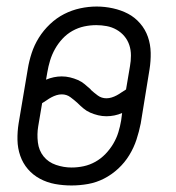

<svg xmlns="http://www.w3.org/2000/svg" viewBox="-20 -560 540 588"><path d="M199 8Q173 8 148.5 3.5Q124 -1 102.5 -12.5Q81 -24 65.5 -42Q50 -60 42 -83Q34 -106 33.5 -131.5Q33 -157 37 -182L65 -348Q69 -373 77 -397.5Q85 -422 99 -444.5Q113 -467 133 -486Q153 -505 176.5 -517Q200 -529 225.5 -534.5Q251 -540 276 -540Q301 -540 326 -534.5Q351 -529 372 -518Q393 -507 409 -488.5Q425 -470 433 -447Q441 -424 441.5 -398.5Q442 -373 438 -348L411 -182Q406 -157 398 -132.5Q390 -108 376 -85Q362 -62 342 -43.5Q322 -25 298.5 -13Q275 -1 249.5 3.5Q224 8 199 8ZM306 -259Q314 -259 322 -261.5Q330 -264 337.5 -268Q345 -272 352 -277Q359 -282 366 -286L378 -357Q381 -373 381 -390Q381 -407 376 -422Q371 -437 361 -449Q351 -461 337 -469Q323 -477 307 -480Q291 -483 275 -483Q256 -483 237.5 -479Q219 -475 202 -465.5Q185 -456 171.5 -441.5Q158 -427 148.5 -410Q139 -393 133.5 -375Q128 -357 125 -339L121 -316Q133 -321 145 -323.5Q157 -326 169 -326Q182 -326 194.5 -323Q207 -320 218.5 -315Q230 -310 239.5 -302Q249 -294 258 -286V-285Q268 -276 279.5 -267.5Q291 -259 306 -259ZM199 -47Q218 -47 236.5 -51Q255 -55 272 -64.5Q289 -74 303 -88.5Q317 -103 327 -120Q337 -137 342.5 -155Q348 -173 351 -191L354 -214Q343 -209 330.5 -206.5Q318 -204 306 -204Q293 -204 280.5 -207Q268 -210 256.5 -215Q245 -220 235.5 -228Q226 -236 218 -244L217 -245Q207 -254 195.5 -262.5Q184 -271 169 -271Q161 -271 153 -268.5Q145 -266 137.5 -262Q130 -258 123 -253Q116 -248 109 -244L97 -173Q93 -149 96 -124Q99 -99 113.5 -81Q128 -63 151.5 -55Q175 -47 199 -47Z"/></svg>

Font: Iosevka Slab Light
Style: Italic
Weight: 300
Italic angle: -9°
Monospace: yes
Designer: Belleve Invis
Foundry: Belleve Invis
Version: Version 11.1.1; ttfautohint (v1.8.3)